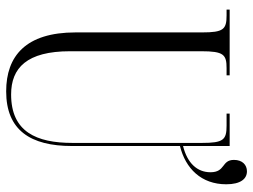

<svg xmlns="http://www.w3.org/2000/svg" viewBox="-119 -691 820 622"><g transform="rotate(90 291.0 -380.0)"><path d="M276 10C402 10 453 -69 453 -203V-553C526 -571 577 -622 577 -703C577 -750 559 -770 535 -770C514 -770 498 -755 498 -728C498 -687 538 -701 538 -652C538 -609 509 -577 453 -563V-714H348V-704H387C433 -704 443 -694 443 -624V-205C443 -88 407 -6 286 -6C200 -6 146 -57 146 -197V-622C146 -695 157 -704 201 -704H224V-714H11V-704H30C75 -704 85 -694 85 -625V-215C85 -53 162 10 276 10Z"/></g></svg>

Font: Noto Serif Display ExtraCondensed Light
Style: Regular
Weight: 300
Width: 2
Designer: Monotype Design Team
Foundry: Monotype Imaging Inc.
Version: Version 2.009